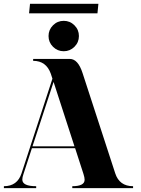

<svg xmlns="http://www.w3.org/2000/svg" viewBox="-20 -967 724 987"><path d="M481 -898.4H129.4L134.3 -947.3H485.8ZM252.4 -726.6Q229.5 -749.5 229.5 -781.7Q229.5 -814 252.4 -836.9Q275.4 -859.9 307.6 -859.9Q339.8 -859.9 362.8 -836.9Q385.7 -814 385.7 -781.7Q385.7 -749.5 362.8 -726.6Q339.8 -703.6 307.6 -703.6Q275.4 -703.6 252.4 -726.6ZM362.8 -214.8 255.4 -545.9 147 -214.8ZM366.2 -205.1H144L100.6 -72.3Q94.7 -55.7 94.7 -43.9Q94.7 -9.8 166 -9.8V0H0V-9.8Q69.3 -9.8 90.8 -76.2L249.5 -562.5L241.2 -587.9Q217.8 -654.3 150.4 -654.3V-664.1H338.9Q380.9 -664.1 404.3 -591.8L572.3 -76.2Q593.8 -9.8 664.1 -9.8V0H351.6V-9.8Q415 -9.8 415 -43Q415 -54.2 409.2 -72.3Z"/></svg>

Font: spinwerad
Style: Bold
Weight: 700
Width: 7
Version: Version 0.3